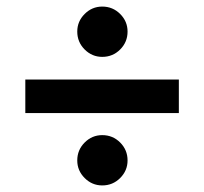

<svg xmlns="http://www.w3.org/2000/svg" viewBox="-20 -642 621 584"><path d="M291 -469Q260 -469 237.5 -491.5Q215 -514 215 -546Q215 -577 237.5 -599.5Q260 -622 291 -622Q323 -622 345.5 -599.5Q368 -577 368 -546Q368 -514 345.5 -491.5Q323 -469 291 -469ZM57 -298V-400H524V-298ZM291 -78Q260 -78 237.5 -100.5Q215 -123 215 -154Q215 -186 237.5 -208.5Q260 -231 291 -231Q323 -231 345.5 -208.5Q368 -186 368 -154Q368 -123 345.5 -100.5Q323 -78 291 -78Z"/></svg>

Font: MuseoModerno Medium
Style: Regular
Weight: 500
Designer: Pablo Cosgaya, Héctor Gatti, Marcela Romero, and the Authors of The MuseoModerno Project.
Foundry: Omnibus-Type Team
Version: Version 1.001